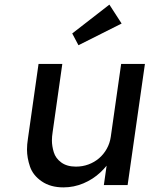

<svg xmlns="http://www.w3.org/2000/svg" viewBox="-20 -802 648 832"><path d="M255 10Q199 10 161 -16Q123 -42 110 -80Q97 -118 97 -154Q97 -176 101 -201L147 -525H250L208 -229Q205 -210 205 -193Q205 -169 213 -142.5Q221 -116 245.5 -98Q270 -80 309 -80Q338 -80 363.5 -89.5Q389 -99 409 -116Q429 -133 442.5 -157Q456 -181 460 -209L505 -525H608L533 0H430L442 -84Q430 -69 415 -55Q383 -25 341.5 -7.5Q300 10 255 10ZM320 -606 293 -657 454 -782 507 -700Z"/></svg>

Font: Lexend
Style: Italic
Weight: 400
Italic angle: -8.13011°
Designer: Bonnie Shaver-Troup, Thomas Jockin
Foundry: Lexend
Version: Version 1.007